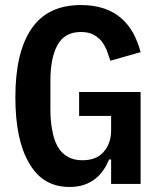

<svg xmlns="http://www.w3.org/2000/svg" viewBox="-20 -730 640 762"><path d="M421 0C421 0 538 0 538 0C538 0 538 -365 538 -365C538 -365 294 -365 294 -365C294 -365 294 -270 294 -270C294 -270 421 -270 421 -270C421 -270 421 -213 421 -213C421 -213 421 -213 421 -213C421 -178 411 -150 392 -128C373 -105 344 -94 307 -94C307 -94 307 -94 307 -94C283 -94 263 -99 247 -109C231 -118 218 -132 208 -150C198 -168 191 -190 187 -215C182 -240 180 -267 180 -297C180 -297 180 -409 180 -409C180 -409 180 -409 180 -409C180 -469 189 -516 208 -551C227 -586 258 -603 301 -603C301 -603 301 -603 301 -603C320 -603 335 -600 348 -594C361 -587 372 -579 381 -569C390 -558 397 -546 403 -532C408 -518 413 -504 418 -489C418 -489 538 -523 538 -523C538 -523 538 -523 538 -523C531 -550 521 -575 509 -598C496 -621 481 -640 462 -657C443 -674 420 -687 394 -696C367 -705 337 -710 302 -710C302 -710 302 -710 302 -710C213 -710 148 -679 105 -616C62 -553 41 -463 41 -344C41 -344 41 -344 41 -344C41 -231 59 -144 96 -82C132 -19 185 12 256 12C256 12 256 12 256 12C278 12 298 9 315 3C332 -3 346 -11 359 -21C372 -31 382 -43 391 -56C400 -69 407 -83 413 -97C413 -97 421 -97 421 -97C421 -97 421 0 421 0Z"/></svg>

Font: IBM Plex Mono Mod
Style: SemiBold
Weight: 500
Designer: Mike Abbink, Paul van der Laan, Pieter van Rosmalen
Foundry: Bold Monday
Version: ""